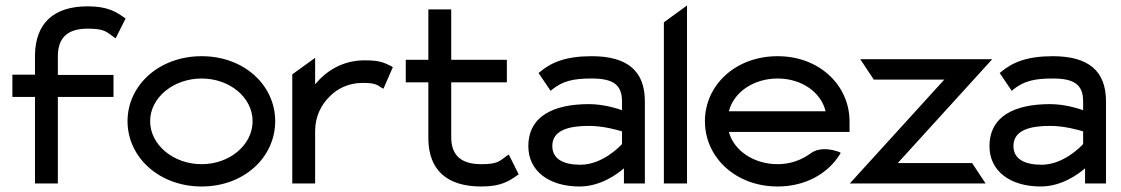

<svg xmlns="http://www.w3.org/2000/svg" viewBox="-20 -666 4070 697"><path d="M25 -314H107V0H190V-314H392V-394H190V-461C190 -527 223 -562 298 -562C359 -562 366 -551 395 -530L400 -527L436 -599L433 -601C400 -624 370 -643 298 -643C172 -643 109 -579 107 -467V-395H25Z M443 -226C443 -95 558 11 712 11C866 11 979 -95 979 -226C979 -357 866 -462 712 -462C558 -462 443 -357 443 -226ZM525 -226C525 -312 610 -381 712 -381C814 -381 897 -312 897 -226C897 -140 814 -70 712 -70C610 -70 525 -140 525 -226Z M1041 0H1124V-191C1124 -244 1147 -287 1177 -316C1203 -343 1244 -365 1296 -365C1341 -365 1348 -359 1366 -347L1372 -344L1406 -422L1402 -425C1374 -438 1362 -447 1304 -447C1223 -447 1164 -408 1124 -360V-456L1041 -396Z M1453 -367H1535V-160C1537 -50 1601 11 1727 11C1799 11 1827 -8 1860 -31L1863 -33L1827 -105L1822 -102C1793 -81 1788 -70 1727 -70C1652 -70 1618 -104 1618 -168V-367H1820V-449H1618V-632H1535V-449H1453Z M1898 -135C1898 -46 1972 11 2084 11C2160 11 2221 -34 2245 -55V0H2321V-298C2321 -409 2257 -462 2128 -462C2035 -462 1981 -440 1939 -404L1935 -401L1979 -336L1983 -340C2023 -372 2060 -381 2128 -381C2205 -381 2238 -359 2238 -298V-266C2221 -272 2171 -288 2118 -288C1992 -288 1898 -246 1898 -135ZM1985 -136C1985 -193 2044 -209 2118 -209C2170 -209 2222 -194 2238 -189V-143C2229 -133 2166 -68 2087 -68C2025 -68 1985 -89 1985 -136Z M2390 0H2474V-646L2390 -585Z M2539 -226C2539 -95 2650 11 2803 11C2904 11 2986 -36 3029 -106L3032 -111L3027 -114C3027 -114 2963 -141 2921 -108C2889 -85 2849 -70 2803 -70C2717 -70 2644 -119 2626 -187H3064V-225C3064 -356 2955 -462 2803 -462C2650 -462 2539 -357 2539 -226ZM2626 -262C2643 -330 2714 -381 2803 -381C2890 -381 2961 -331 2977 -262Z M3065 0H3558L3509 -74H3239L3582 -451H3103L3152 -377H3408Z M3572 -135C3572 -46 3646 11 3758 11C3834 11 3895 -34 3919 -55V0H3995V-298C3995 -409 3931 -462 3802 -462C3709 -462 3655 -440 3613 -404L3609 -401L3653 -336L3657 -340C3697 -372 3734 -381 3802 -381C3879 -381 3912 -359 3912 -298V-266C3895 -272 3845 -288 3792 -288C3666 -288 3572 -246 3572 -135ZM3659 -136C3659 -193 3718 -209 3792 -209C3844 -209 3896 -194 3912 -189V-143C3903 -133 3840 -68 3761 -68C3699 -68 3659 -89 3659 -136Z"/></svg>

Font: Charger Sport
Style: SeBdExt
Weight: 600
Designer: Jasper
Foundry: Cannot Into Space Fonts
Version: Version 1.1